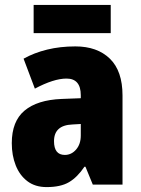

<svg xmlns="http://www.w3.org/2000/svg" viewBox="-20 -752 573 782"><path d="M287 -563Q376 -563 427.5 -513Q479 -463 479 -363V0H358L328 -73H324Q295 -30 261 -10Q227 10 170 10Q123 10 91.5 -14Q60 -38 44 -78.5Q28 -119 28 -169Q28 -258 80 -301.5Q132 -345 231 -349L309 -352V-364Q309 -432 251 -432Q199 -432 122 -391L76 -513Q119 -537 172 -550Q225 -563 287 -563ZM275 -245Q200 -242 200 -177Q200 -121 244 -121Q271 -121 290 -143Q309 -165 309 -200V-247ZM431 -732V-617H117V-732Z"/></svg>

Font: Noto Sans Lao Condensed Black
Style: Regular
Weight: 900
Width: 3
Designer: Monotype Design Team
Foundry: Monotype Imaging Inc.
Version: Version 2.003; ttfautohint (v1.8.4.7-5d5b)